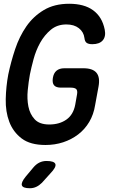

<svg xmlns="http://www.w3.org/2000/svg" viewBox="-20 -761 640 1021"><path d="M390 -261Q393 -281 384.5 -288Q376 -295 356 -295H304Q278 -295 267.5 -307.5Q257 -320 261 -346Q265 -372 280.5 -385Q296 -398 322 -398H424Q473 -398 493 -374Q513 -350 504 -301L486 -203Q478 -152 454.5 -112.5Q431 -73 395.5 -46Q360 -19 316 -4.5Q272 10 222 10Q141 10 95.5 -24.5Q50 -59 29.5 -113Q9 -167 10.5 -234Q12 -301 24 -365Q38 -432 60.5 -499.5Q83 -567 120 -620.5Q157 -674 213 -707.5Q269 -741 348 -741Q387 -741 419 -732.5Q451 -724 475 -706.5Q499 -689 514.5 -663.5Q530 -638 537 -603Q544 -567 526.5 -546.5Q509 -526 471 -526Q451 -526 441 -533Q431 -540 429 -559Q425 -591 399.5 -611Q374 -631 333 -631Q284 -631 250 -602.5Q216 -574 193.5 -533.5Q171 -493 158.5 -446.5Q146 -400 139 -365Q132 -327 127.5 -281Q123 -235 131 -194.5Q139 -154 164.5 -126.5Q190 -99 242 -99Q296 -99 333 -125Q370 -151 380 -204ZM116 179 157 130Q172 112 189.5 103.5Q207 95 227 95Q269 95 274.5 111.5Q280 128 248 161L203 211Q189 225 173 232.5Q157 240 139 240Q102 240 96.5 225Q91 210 116 179Z"/></svg>

Font: Maple Mono NL SemiBold
Style: Italic
Weight: 600
Italic angle: -10°
Monospace: yes
Designer: subframe7536
Version: Version 7.000